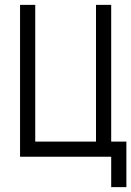

<svg xmlns="http://www.w3.org/2000/svg" viewBox="-20 -645 540 790"><path d="M437.5 0Q437.5 0 437.5 125H500V-62.5H437.5V-625H375V-62.5H125V-625H62.5Q62.5 -625 62.5 0Z"/></svg>

Font: UnifontExMono
Style: Regular
Weight: 500
Version: Version 15.0.06